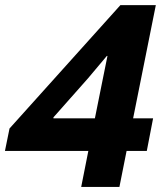

<svg xmlns="http://www.w3.org/2000/svg" viewBox="-24 -740 649 760"><path d="M325.7 -142.6H-4.4L13.7 -231.4L452.6 -719.7H592.8L502.9 -271.5H582L557.1 -142.6H477.1L448.7 0H297.4ZM351.6 -271.5 377.4 -399.9 401.4 -518.6H398.9L323.7 -429.2L187.5 -275.4V-271.5Z"/></svg>

Font: Reddit Sans Fudge ExBold Italic
Style: Regular
Weight: 800
Italic angle: -11.25°
Designer: Stephen Hutchings
Version: Version 1.013